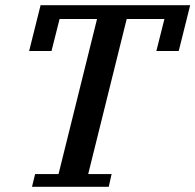

<svg xmlns="http://www.w3.org/2000/svg" viewBox="-20 -718 751 738"><path d="M115 -49H205L353 -645H209L178 -522H92L136 -698H711L667 -522H581L612 -645H467L319 -49H409L398 0H103Z"/></svg>

Font: IBM Plex Serif Medm
Style: Italic
Weight: 500
Italic angle: -14°
Designer: Mike Abbink, Paul van der Laan, Pieter van Rosmalen
Foundry: Bold Monday
Version: Version 3.001